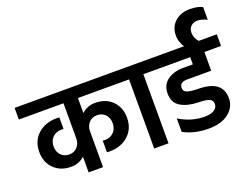

<svg xmlns="http://www.w3.org/2000/svg" viewBox="-159 -1194 1917 1475"><g transform="rotate(-20 799.5 -456.5)"><path d="M822 -565H456V-442Q502 -485 566 -485Q653 -485 706 -432Q759 -379 759 -295Q759 -204 698.5 -150Q638 -96 546 -96Q530 -96 523 -97V-192Q529 -191 541 -191Q586 -191 613.5 -219.5Q641 -248 641 -293Q641 -335 615.5 -363Q590 -391 547 -391Q508 -391 482 -363.5Q456 -336 456 -293V0H338V-128Q293 -86 228 -86Q142 -86 88.5 -139Q35 -192 35 -276Q35 -367 95.5 -421Q156 -475 248 -475Q263 -475 271 -474V-379Q265 -380 253 -380Q208 -380 180.5 -351.5Q153 -323 153 -278Q153 -236 178.5 -208Q204 -180 248 -180Q286 -180 312 -207.5Q338 -235 338 -278V-565H-27V-660H822Z M768 -565V-660H1097V-565H991V0H874V-565Z M1490 -565V-414V-412H1294Q1231 -412 1231 -364Q1231 -336 1259.5 -326Q1288 -316 1354 -315Q1546 -312 1546 -167Q1545 -94 1485 -47Q1425 0 1322 0Q1204 0 1116 -48V-158Q1216 -97 1322 -97Q1373 -97 1401 -114.5Q1429 -132 1429 -162Q1429 -193 1403 -204.5Q1377 -216 1314 -217Q1226 -219 1170.5 -252.5Q1115 -286 1115 -361Q1115 -433 1167 -469.5Q1219 -506 1294 -506H1374V-565H1043V-660H1626V-565Z M1521 -810Q1489 -810 1468 -790.5Q1447 -771 1447 -738Q1447 -689 1490 -648H1370Q1363 -654 1355 -665Q1347 -676 1337 -702Q1327 -728 1327 -756Q1327 -829 1375 -871Q1423 -913 1495 -913Q1558 -913 1599 -893V-789Q1555 -810 1521 -810Z"/></g></svg>

Font: Hind SemiBold
Style: Regular
Weight: 600
Designer: Manushi Parikh, Satya Rajpurohit
Foundry: Indian Type Foundry
Version: Version 2.001;PS 1.0;hotconv 1.0.79;makeotf.lib2.5.61930; tt